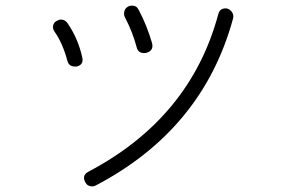

<svg xmlns="http://www.w3.org/2000/svg" viewBox="-20 -691 1040 687"><path d="M248 -453Q226 -453 221 -474Q204 -537 175 -578Q168 -588 170 -599Q172 -610 181.5 -615.5Q191 -621 198 -621Q212 -621 221 -609Q259 -554 274 -487Q281 -460 255 -453ZM496 -501Q474 -501 469 -522Q454 -578 427 -629Q422 -638 425 -651Q428 -662 439 -668Q445 -671 452 -671Q469 -671 476 -656Q505 -602 524 -537Q531 -510 504 -502Q500 -501 496 -501ZM310 -24Q293 -24 285 -39Q272 -64 297 -77Q661 -269 761 -640Q766 -661 787 -661Q792 -661 794 -660Q804 -657 810.5 -647Q817 -637 814 -625Q706 -228 322 -27Q317 -24 310 -24Z"/></svg>

Font: Shin Retro Maru Gothic Regular
Style: Regular
Weight: 400
Designer: Iose
Foundry: Typographish
Version: Version 1.002